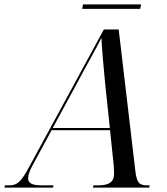

<svg xmlns="http://www.w3.org/2000/svg" viewBox="-80 -847 753 867"><path d="M291 -807H553L557 -827H295ZM-60 0H159L162 -10H109C66 -10 47 -19 47 -42C47 -57 54 -77 68 -102L153 -259H417L434 -95C434 -85 435 -71 435 -60C435 -26 412 -10 365 -10H342L340 0H594L596 -10H584C548 -10 537 -23 531 -77L456 -714H389L51 -92C13 -22 -3 -10 -41 -10H-58ZM271 -477C310 -551 356 -631 378 -676C380 -631 389 -527 395 -468L416 -269H158Z"/></svg>

Font: Noto Serif Display SemiCondensed
Style: Italic
Weight: 400
Width: 4
Italic angle: -12°
Designer: Monotype Design Team
Foundry: Monotype Imaging Inc.
Version: Version 2.009